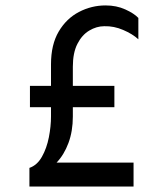

<svg xmlns="http://www.w3.org/2000/svg" viewBox="-20 -684 541 704"><path d="M87.9 0V-68.4Q116.2 -78.1 133.8 -109.4Q151.4 -140.6 159.2 -180.7Q167 -220.7 167 -256.8V-448.2Q167 -520.5 195.3 -568.4Q223.6 -616.2 269.5 -640.1Q315.4 -664.1 367.2 -664.1Q407.2 -664.1 439.5 -649.4Q471.7 -634.8 487.3 -618.2V-540Q465.8 -559.6 431.6 -574.2Q397.5 -588.9 362.3 -587.9Q334 -587.9 307.1 -571.8Q280.3 -555.7 263.7 -522.9Q247.1 -490.2 247.1 -439.5V-256.8Q247.1 -203.1 231 -159.7Q214.8 -116.2 187.5 -87.9H469.7V0ZM89.8 -291V-369.1H399.4V-291Z"/></svg>

Font: Sen
Style: Regular
Weight: 400
Designer: Kosal Sen, Philatype
Foundry: Philatype
Version: Version 2.000;gftools[0.9.31]